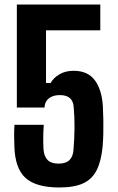

<svg xmlns="http://www.w3.org/2000/svg" viewBox="-20 -820 520 849"><path d="M242.5 9Q139 9 92.5 -33.5Q46 -76 43.5 -174.5Q42.5 -202.5 42.5 -223.5Q42.5 -244.5 44 -268H173.5Q172 -252 171.5 -231.2Q171 -210.5 171.2 -191Q171.5 -171.5 172.5 -157.5Q175.5 -127.5 191 -112Q206.5 -96.5 239 -96.5Q271 -96.5 287 -112Q303 -127.5 305 -157.5Q309 -207 309.5 -253.8Q310 -300.5 306 -345Q304.5 -372.5 289.2 -386Q274 -399.5 245 -399.5Q224.5 -399.5 209.5 -393Q194.5 -386.5 186 -374.2Q177.5 -362 177 -344.5H54.5V-800H423.5V-686H183.5V-453H204Q216 -475.5 242.5 -491.2Q269 -507 305.5 -507Q368.5 -507 399.8 -464.5Q431 -422 435 -347.5Q436.5 -317 437 -287Q437.5 -257 436.8 -228.5Q436 -200 434 -174.5Q428 -109 408 -68.5Q388 -28 348.2 -9.5Q308.5 9 242.5 9Z"/></svg>

Font: Big Shoulders Display Thin ExtraBold
Style: Regular
Weight: 800
Version: Version 2.002